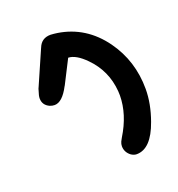

<svg xmlns="http://www.w3.org/2000/svg" viewBox="-84 -484 504 543"><g transform="rotate(-20 168.0 -212.5)"><path d="M40.5 -280.8Q41 -281.7 42.5 -285.2Q86.9 -385.7 86.9 -386.7Q86.9 -387.2 87.4 -387.7Q97.2 -412.6 124.5 -412.6Q134.3 -412.1 144.5 -410.6Q226.6 -397.9 277.8 -327.1Q325.2 -261.2 325.2 -176.8Q325.2 -132.3 307.6 -83.5Q282.2 -11.7 238.3 -11.7Q230.5 -11.7 222.2 -17.1Q206.5 -28.8 206.5 -47.4Q206.5 -53.7 209.5 -60.5Q209.5 -60.5 214.8 -70.3Q250 -127.4 250.5 -184.1Q250.5 -190.4 250 -197.3Q245.1 -260.3 201.2 -304.7Q172.4 -334 149.4 -334.5Q141.1 -318.8 113.8 -264.6Q113.8 -264.6 113.3 -263.7Q112.8 -262.7 112.3 -262.2Q91.3 -221.7 67.9 -221.7Q61 -221.7 53.7 -224.6Q34.2 -233.4 34.2 -253.9Q34.2 -261.7 39.1 -275.9Q40 -279.3 40.5 -280.8Z"/></g></svg>

Font: Vibur
Style: Medium
Weight: 400
Version: Version 1.004